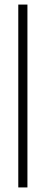

<svg xmlns="http://www.w3.org/2000/svg" viewBox="-20 -820 200 840"><path d="M60 0V-800H100V0Z"/></svg>

Font: Big Shoulders Text Thin
Style: Regular
Weight: 100
Designer: Patric King
Foundry: XO Type Co
Version: Version 1.000; ttfautohint (v1.8.2)